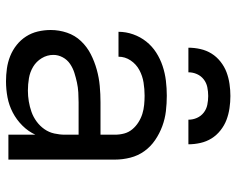

<svg xmlns="http://www.w3.org/2000/svg" viewBox="-94 -686 788 640"><g transform="rotate(90 300.0 -366.0)"><path d="M251 8Q230 8 208.5 5Q187 2 167 -6Q147 -14 130 -27.5Q113 -41 101.5 -59Q90 -77 85 -98Q80 -119 80 -141Q80 -169 89 -195.5Q98 -222 117 -242Q136 -262 160.5 -274.5Q185 -287 212 -294.5Q239 -302 266.5 -304.5Q294 -307 321 -307H429V-355Q429 -371 425 -386Q421 -401 411 -413Q401 -425 387.5 -433.5Q374 -442 359.5 -446.5Q345 -451 329.5 -452.5Q314 -454 299 -454Q277 -454 255 -450.5Q233 -447 213.5 -436.5Q194 -426 181.5 -407.5Q169 -389 169 -367Q169 -367 169 -367Q169 -367 169 -367H86Q86 -367 86 -367Q86 -367 86 -367Q86 -392 94.5 -416Q103 -440 118.5 -459.5Q134 -479 155 -492.5Q176 -506 200 -514Q224 -522 249 -525Q274 -528 299 -528Q325 -528 350.5 -525Q376 -522 400.5 -513Q425 -504 447 -489Q469 -474 484 -453Q499 -432 505.5 -406.5Q512 -381 512 -355V0H429V-90Q418 -66 398.5 -46.5Q379 -27 355 -14.5Q331 -2 304.5 3Q278 8 251 8ZM282 -65Q300 -65 318 -68Q336 -71 353 -77Q370 -83 385 -94Q400 -105 410.5 -120Q421 -135 425 -153Q429 -171 429 -189V-234H321Q305 -234 288 -233Q271 -232 255 -228.5Q239 -225 223 -220Q207 -215 193 -205.5Q179 -196 171 -181Q163 -166 163 -150Q163 -129 174 -111Q185 -93 202.5 -82.5Q220 -72 240.5 -68.5Q261 -65 282 -65ZM139 -600Q139 -620 143.5 -640Q148 -660 158.5 -677Q169 -694 185.5 -707Q202 -720 220.5 -727Q239 -734 259.5 -737Q280 -740 300 -740Q320 -740 340.5 -737Q361 -734 379.5 -727Q398 -720 414.5 -707Q431 -694 441.5 -677Q452 -660 456.5 -640Q461 -620 461 -600H379Q379 -615 373 -628.5Q367 -642 355.5 -651Q344 -660 329.5 -663Q315 -666 300 -666Q285 -666 270.5 -663Q256 -660 244.5 -651Q233 -642 227 -628.5Q221 -615 221 -600Z"/></g></svg>

Font: Zed Mono Extended
Style: Regular
Weight: 400
Width: 7
Monospace: yes
Designer: Belleve Invis
Foundry: Belleve Invis
Version: Version 1.0.0; ttfautohint (v1.8.4)